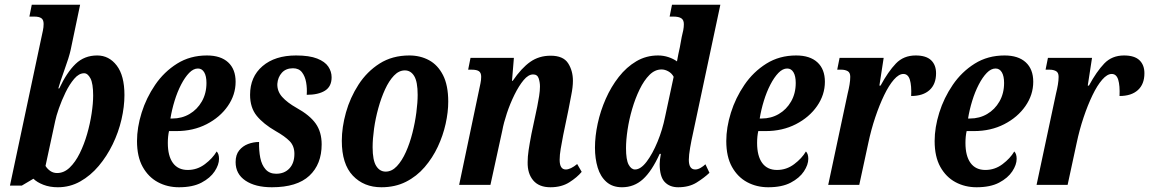

<svg xmlns="http://www.w3.org/2000/svg" viewBox="-20 -780 4848 810"><path d="M224 10Q190 10 163 -0.5Q136 -11 121 -26L72 3H22L152 -609Q158 -637 161 -651Q164 -665 164 -679Q164 -697 154 -703.5Q144 -710 125 -710H104L114 -760H318L278 -569Q275 -555 268 -532.5Q261 -510 252 -485.5Q243 -461 236 -439.5Q229 -418 226 -407H230Q262 -475 299 -510.5Q336 -546 390 -546Q440 -546 472.5 -503.5Q505 -461 505 -379Q505 -330 492.5 -276Q480 -222 455.5 -171.5Q431 -121 396.5 -80Q362 -39 318.5 -14.5Q275 10 224 10ZM221 -50Q250 -50 274 -73Q298 -96 316.5 -133.5Q335 -171 347.5 -214.5Q360 -258 366.5 -301Q373 -344 373 -377Q373 -428 361.5 -449.5Q350 -471 335 -471Q313 -471 293 -447.5Q273 -424 256.5 -390Q240 -356 228.5 -323Q217 -290 213 -270L172 -80Q180 -67 192.5 -58.5Q205 -50 221 -50Z M735 10Q686 10 646 -11.5Q606 -33 582 -76Q558 -119 558 -185Q558 -242 577.5 -304.5Q597 -367 634.5 -422Q672 -477 727 -511.5Q782 -546 853 -546Q911 -546 942.5 -517Q974 -488 974 -435Q974 -380 941 -332.5Q908 -285 851.5 -256Q795 -227 724 -227H693Q688 -205 688 -177Q688 -122 709.5 -92.5Q731 -63 772 -63Q812 -63 844.5 -87.5Q877 -112 894 -141Q904 -131 904 -110Q904 -85 885.5 -57Q867 -29 830 -9.5Q793 10 735 10ZM707 -280Q747 -280 779.5 -299Q812 -318 831.5 -352Q851 -386 851 -430Q851 -459 841.5 -475Q832 -491 815 -491Q796 -491 778 -472.5Q760 -454 744 -423Q728 -392 716.5 -354.5Q705 -317 699 -280Z M1127 10Q1057 10 1015.5 -18Q974 -46 974 -96Q974 -127 989 -145.5Q1004 -164 1026.5 -172.5Q1049 -181 1073 -181Q1072 -145 1078 -114.5Q1084 -84 1100.5 -65.5Q1117 -47 1145 -47Q1180 -47 1201 -69.5Q1222 -92 1222 -131Q1222 -164 1202 -184.5Q1182 -205 1143 -227Q1091 -257 1063 -291.5Q1035 -326 1035 -380Q1035 -456 1087.5 -501Q1140 -546 1229 -546Q1285 -546 1318 -533Q1351 -520 1365 -499Q1379 -478 1379 -454Q1379 -415 1351 -397.5Q1323 -380 1274 -380Q1276 -407 1271.5 -432.5Q1267 -458 1254 -475Q1241 -492 1216 -492Q1186 -492 1169 -473Q1152 -454 1150 -426Q1149 -395 1170.5 -371Q1192 -347 1231 -325Q1287 -294 1312 -258.5Q1337 -223 1337 -171Q1337 -87 1285 -38.5Q1233 10 1127 10Z M1589 10Q1515 10 1468.5 -39Q1422 -88 1422 -186Q1422 -243 1439.5 -305.5Q1457 -368 1492.5 -423Q1528 -478 1581.5 -512Q1635 -546 1707 -546Q1753 -546 1790 -526Q1827 -506 1849 -463Q1871 -420 1871 -351Q1871 -307 1860 -257.5Q1849 -208 1827 -161Q1805 -114 1771.5 -75Q1738 -36 1692.5 -13Q1647 10 1589 10ZM1607 -56Q1633 -56 1654.5 -79Q1676 -102 1692.5 -139Q1709 -176 1720 -219.5Q1731 -263 1736.5 -305.5Q1742 -348 1742 -380Q1742 -435 1727.5 -459Q1713 -483 1688 -483Q1663 -483 1642 -461Q1621 -439 1604.5 -403Q1588 -367 1576 -323.5Q1564 -280 1558 -237Q1552 -194 1552 -159Q1552 -104 1567 -80Q1582 -56 1607 -56Z M2302 10Q2254 10 2229.5 -19Q2205 -48 2206 -96Q2206 -119 2210 -146Q2214 -173 2222 -215L2239 -295Q2242 -309 2246.5 -330.5Q2251 -352 2254.5 -375Q2258 -398 2258 -415Q2258 -433 2252.5 -449.5Q2247 -466 2229 -466Q2209 -466 2189 -442Q2169 -418 2150.5 -380.5Q2132 -343 2118.5 -302.5Q2105 -262 2099 -229L2049 0H1917L2001 -400Q2004 -414 2007 -428.5Q2010 -443 2010 -456Q2010 -473 2000.5 -479.5Q1991 -486 1971 -486H1955L1965 -536H2148L2140 -439H2143Q2180 -493 2217 -519Q2254 -545 2303 -545Q2356 -545 2376.5 -513.5Q2397 -482 2397 -439Q2397 -413 2390 -378.5Q2383 -344 2378 -316L2356 -210Q2350 -179 2345.5 -152.5Q2341 -126 2341 -106Q2341 -65 2367 -65Q2387 -65 2415 -88L2434 -55Q2415 -32 2382 -11Q2349 10 2302 10Z M2604 10Q2564 10 2538.5 -12.5Q2513 -35 2501.5 -73Q2490 -111 2490 -157Q2490 -205 2501.5 -258.5Q2513 -312 2535.5 -363Q2558 -414 2590.5 -455.5Q2623 -497 2664.5 -521.5Q2706 -546 2756 -546Q2779 -546 2800 -539Q2821 -532 2836 -521Q2838 -534 2842 -552.5Q2846 -571 2848 -580L2856 -624Q2860 -639 2862.5 -652.5Q2865 -666 2865 -678Q2865 -696 2854 -703Q2843 -710 2821 -710H2805L2815 -760H3019L2903 -215Q2897 -189 2891.5 -157Q2886 -125 2886 -106Q2886 -65 2913 -65Q2924 -65 2936 -72Q2948 -79 2956 -87L2973 -51Q2951 -30 2919 -10Q2887 10 2841 10Q2805 10 2784 -12.5Q2763 -35 2763 -88Q2763 -104 2768 -131H2763Q2730 -58 2692.5 -24Q2655 10 2604 10ZM2659 -65Q2683 -65 2708 -98Q2733 -131 2754 -182Q2775 -233 2786 -288L2822 -456Q2814 -471 2799.5 -479Q2785 -487 2771 -487Q2743 -487 2720 -464Q2697 -441 2678.5 -403Q2660 -365 2647 -320.5Q2634 -276 2627.5 -232.5Q2621 -189 2621 -155Q2621 -106 2632 -85.5Q2643 -65 2659 -65Z M3221 10Q3172 10 3132 -11.5Q3092 -33 3068 -76Q3044 -119 3044 -185Q3044 -242 3063.5 -304.5Q3083 -367 3120.5 -422Q3158 -477 3213 -511.5Q3268 -546 3339 -546Q3397 -546 3428.5 -517Q3460 -488 3460 -435Q3460 -380 3427 -332.5Q3394 -285 3337.5 -256Q3281 -227 3210 -227H3179Q3174 -205 3174 -177Q3174 -122 3195.5 -92.5Q3217 -63 3258 -63Q3298 -63 3330.5 -87.5Q3363 -112 3380 -141Q3390 -131 3390 -110Q3390 -85 3371.5 -57Q3353 -29 3316 -9.5Q3279 10 3221 10ZM3193 -280Q3233 -280 3265.5 -299Q3298 -318 3317.5 -352Q3337 -386 3337 -430Q3337 -459 3327.5 -475Q3318 -491 3301 -491Q3282 -491 3264 -472.5Q3246 -454 3230 -423Q3214 -392 3202.5 -354.5Q3191 -317 3185 -280Z M3556 -385Q3561 -405 3564 -423Q3567 -441 3567 -456Q3567 -474 3556 -480Q3545 -486 3530 -486H3512L3522 -536H3708L3690 -419H3695Q3727 -478 3759.5 -512Q3792 -546 3843 -546Q3887 -546 3908 -526Q3929 -506 3929 -471Q3929 -425 3901.5 -400Q3874 -375 3824 -375Q3826 -419 3818.5 -443.5Q3811 -468 3791 -468Q3772 -468 3751 -444Q3730 -420 3710 -378.5Q3690 -337 3672.5 -285Q3655 -233 3643 -176L3605 0H3474Z M4100 10Q4051 10 4011 -11.5Q3971 -33 3947 -76Q3923 -119 3923 -185Q3923 -242 3942.5 -304.5Q3962 -367 3999.5 -422Q4037 -477 4092 -511.5Q4147 -546 4218 -546Q4276 -546 4307.5 -517Q4339 -488 4339 -435Q4339 -380 4306 -332.5Q4273 -285 4216.5 -256Q4160 -227 4089 -227H4058Q4053 -205 4053 -177Q4053 -122 4074.5 -92.5Q4096 -63 4137 -63Q4177 -63 4209.5 -87.5Q4242 -112 4259 -141Q4269 -131 4269 -110Q4269 -85 4250.5 -57Q4232 -29 4195 -9.5Q4158 10 4100 10ZM4072 -280Q4112 -280 4144.5 -299Q4177 -318 4196.5 -352Q4216 -386 4216 -430Q4216 -459 4206.5 -475Q4197 -491 4180 -491Q4161 -491 4143 -472.5Q4125 -454 4109 -423Q4093 -392 4081.5 -354.5Q4070 -317 4064 -280Z M4435 -385Q4440 -405 4443 -423Q4446 -441 4446 -456Q4446 -474 4435 -480Q4424 -486 4409 -486H4391L4401 -536H4587L4569 -419H4574Q4606 -478 4638.5 -512Q4671 -546 4722 -546Q4766 -546 4787 -526Q4808 -506 4808 -471Q4808 -425 4780.5 -400Q4753 -375 4703 -375Q4705 -419 4697.5 -443.5Q4690 -468 4670 -468Q4651 -468 4630 -444Q4609 -420 4589 -378.5Q4569 -337 4551.5 -285Q4534 -233 4522 -176L4484 0H4353Z"/></svg>

Font: Noto Serif ExtraCondensed
Style: Bold Italic
Weight: 700
Width: 2
Italic angle: -12°
Designer: Monotype Design Team
Foundry: Monotype Imaging Inc.
Version: Version 2.013; ttfautohint (v1.8.4.7-5d5b)